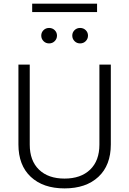

<svg xmlns="http://www.w3.org/2000/svg" viewBox="-20 -1018 702 1043"><path d="M507.3 -998V-952.6H154.8V-998ZM204.1 -824.7Q204.1 -841.8 216.3 -854Q228.5 -866.2 246.6 -866.2Q265.1 -866.2 277.3 -854Q289.6 -841.8 289.6 -824.7Q289.6 -807.1 277.3 -794.7Q265.1 -782.2 246.6 -782.2Q228.5 -782.2 216.3 -794.7Q204.1 -807.1 204.1 -824.7ZM372.6 -824.7Q372.6 -841.8 384.8 -854Q397 -866.2 415 -866.2Q433.6 -866.2 445.8 -854Q458 -841.8 458 -824.7Q458 -807.1 445.8 -794.7Q433.6 -782.2 415 -782.2Q397 -782.2 384.8 -794.7Q372.6 -807.1 372.6 -824.7ZM520 -667H582V-233.4Q582 -120.1 514.6 -57.4Q447.3 5.4 330.6 5.4Q214.4 5.4 147.2 -57.4Q80.1 -120.1 80.1 -233.4V-667H141.6V-232.4Q141.6 -145 191.9 -96.4Q242.2 -47.9 330.6 -47.9Q418.9 -47.9 469.5 -96.4Q520 -145 520 -232.4Z"/></svg>

Font: Estedad-FD Light
Style: Regular
Weight: 300
Designer: Amin Abedi
Version: Version 7.3